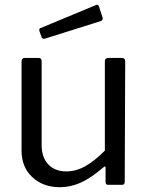

<svg xmlns="http://www.w3.org/2000/svg" viewBox="-20 -772 619 802"><path d="M257 -56Q298 -56 337.5 -78.5Q377 -101 418 -143V-516Q418 -530 434 -530H489Q503 -530 503 -516L501 -13Q501 0 490 0H432Q421 0 421 -11V-70Q421 -82 412 -73Q358 -27 316 -8.5Q274 10 230 10Q160 10 115 -32Q70 -74 70 -143V-515Q70 -530 85 -530H141Q154 -530 154 -516V-165Q154 -115 181.5 -85.5Q209 -56 257 -56ZM408 -700Q409 -698 409 -694Q409 -686 398 -683L169 -611Q167 -610 163 -610Q156 -610 153 -619L145 -641Q144 -643 144 -646Q144 -654 150 -655L381 -751Q382 -752 385 -752Q391 -752 393 -746Z"/></svg>

Font: Libre Franklin
Style: Regular
Weight: 400
Designer: Pablo Impallari, Rodrigo Fuenzalida
Foundry: Impallari Type
Version: Version 1.001; ttfautohint (v1.4.1)